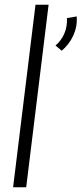

<svg xmlns="http://www.w3.org/2000/svg" viewBox="-20 -786 342 806"><path d="M90 0H35L129 -766H184ZM239 -573 213 -595Q237 -615 250 -645Q263 -675 261 -710L302 -717Q305 -675 288 -637.5Q271 -600 239 -573Z"/></svg>

Font: Josefin Sans
Style: Italic
Weight: 400
Italic angle: -7.5°
Designer: Santiago Orozco
Foundry: Typemade